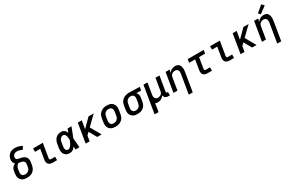

<svg xmlns="http://www.w3.org/2000/svg" viewBox="208 -2533 6784 4509"><g transform="rotate(-30 3600.0 -278.5)"><path d="M256 8Q224 8 193 2.5Q162 -3 135.5 -17.5Q109 -32 90 -55.5Q71 -79 62 -107.5Q53 -136 52.5 -168Q52 -200 57 -232L67 -290Q70 -312 78.5 -333Q87 -354 102 -372Q117 -390 136 -404Q155 -418 176 -428Q161 -440 150.5 -456Q140 -472 134.5 -490.5Q129 -509 128.5 -529Q128 -549 131 -570Q135 -594 145 -617.5Q155 -641 170 -662Q185 -683 206 -699.5Q227 -716 251 -726Q275 -736 299.5 -740Q324 -744 348 -744Q401 -744 450 -730Q499 -716 543 -692L491 -611Q460 -629 426 -640Q392 -651 354 -651Q335 -651 315.5 -646Q296 -641 279 -629Q262 -617 251.5 -598.5Q241 -580 238 -561Q235 -543 239.5 -525.5Q244 -508 257.5 -497.5Q271 -487 288.5 -484Q306 -481 323.5 -478Q341 -475 358 -471Q375 -467 392 -462Q409 -457 424.5 -450.5Q440 -444 454 -434.5Q468 -425 479.5 -412.5Q491 -400 499 -385Q507 -370 511 -353Q515 -336 516 -318.5Q517 -301 514.5 -282.5Q512 -264 509 -246L500 -188Q495 -161 485 -134Q475 -107 457.5 -83Q440 -59 416.5 -40.5Q393 -22 366 -11Q339 0 311 4Q283 8 256 8ZM256 -84Q272 -84 288 -87Q304 -90 319.5 -97Q335 -104 348.5 -115.5Q362 -127 371.5 -141.5Q381 -156 386.5 -171.5Q392 -187 394 -203L404 -261Q407 -282 406.5 -302.5Q406 -323 396 -339.5Q386 -356 369 -366Q352 -376 332.5 -380.5Q313 -385 293 -388.5Q273 -392 253 -396Q236 -388 221.5 -374.5Q207 -361 197 -344.5Q187 -328 181 -310.5Q175 -293 172 -275L163 -217Q160 -200 159.5 -183.5Q159 -167 162.5 -151.5Q166 -136 174 -123Q182 -110 194.5 -101Q207 -92 223 -88Q239 -84 256 -84Z M952 0Q930 0 909 -3.5Q888 -7 870 -17Q852 -27 839 -42.5Q826 -58 819.5 -77.5Q813 -97 813 -118.5Q813 -140 817 -162L861 -428H719V-520H984L922 -147Q920 -138 920 -128.5Q920 -119 923.5 -110.5Q927 -102 935 -97Q943 -92 952 -92H1070V0Z M1421 8Q1391 8 1362 1.5Q1333 -5 1310 -21Q1287 -37 1271.5 -61Q1256 -85 1249.5 -113Q1243 -141 1243.5 -171.5Q1244 -202 1249 -232L1266 -332Q1270 -358 1278.5 -383Q1287 -408 1301 -431.5Q1315 -455 1335.5 -474Q1356 -493 1380.5 -505.5Q1405 -518 1431.5 -523Q1458 -528 1483 -528Q1508 -528 1530.5 -520.5Q1553 -513 1570.5 -498.5Q1588 -484 1600 -464Q1612 -444 1621 -423Q1629 -447 1637 -471.5Q1645 -496 1654 -520H1761Q1734 -453 1708.5 -385.5Q1683 -318 1656 -251Q1662 -189 1666.5 -126Q1671 -63 1677 0H1570Q1569 -21 1569 -42.5Q1569 -64 1569 -85Q1556 -66 1540 -49Q1524 -32 1505 -19Q1486 -6 1464 1Q1442 8 1421 8ZM1421 -84Q1440 -84 1458.5 -95Q1477 -106 1491 -121.5Q1505 -137 1515.5 -155Q1526 -173 1535 -191.5Q1544 -210 1551.5 -228.5Q1559 -247 1566 -266Q1565 -283 1563.5 -301Q1562 -319 1559 -336Q1556 -353 1551.5 -370Q1547 -387 1538.5 -401.5Q1530 -416 1515.5 -426Q1501 -436 1483 -436Q1462 -436 1440.5 -426Q1419 -416 1404.5 -398.5Q1390 -381 1382.5 -359.5Q1375 -338 1371 -317L1355 -217Q1352 -202 1351 -187Q1350 -172 1351.5 -157.5Q1353 -143 1357.5 -129.5Q1362 -116 1370.5 -105.5Q1379 -95 1392.5 -89.5Q1406 -84 1421 -84Z M1846 0 1932 -520H2040L2003 -300L2223 -520H2364L2119 -282L2278 0H2159L2134 -44L2043 -207L1977 -144L1954 0Z M2656 8Q2624 8 2593 2.5Q2562 -3 2536 -17.5Q2510 -32 2490.5 -55.5Q2471 -79 2462 -107.5Q2453 -136 2452.5 -168Q2452 -200 2457 -232L2474 -332Q2478 -359 2488 -386Q2498 -413 2515.5 -437Q2533 -461 2557 -479Q2581 -497 2607.5 -508.5Q2634 -520 2662 -524Q2690 -528 2717 -528Q2750 -528 2781 -522.5Q2812 -517 2838 -502.5Q2864 -488 2883 -464.5Q2902 -441 2911.5 -412.5Q2921 -384 2921.5 -352Q2922 -320 2916 -288L2900 -188Q2895 -161 2885 -134Q2875 -107 2858 -83Q2841 -59 2817 -41Q2793 -23 2766 -11.5Q2739 0 2711 4Q2683 8 2656 8ZM2657 -84Q2673 -84 2689 -87Q2705 -90 2720.5 -97.5Q2736 -105 2749 -116.5Q2762 -128 2771.5 -142Q2781 -156 2786.5 -171.5Q2792 -187 2794 -203L2811 -303Q2814 -320 2814 -336.5Q2814 -353 2810.5 -368.5Q2807 -384 2798.5 -397.5Q2790 -411 2777.5 -420Q2765 -429 2749 -432.5Q2733 -436 2716 -436Q2701 -436 2684.5 -433Q2668 -430 2653 -422.5Q2638 -415 2624.5 -403.5Q2611 -392 2602 -378Q2593 -364 2587.5 -348.5Q2582 -333 2579 -317L2563 -217Q2560 -200 2559.5 -183.5Q2559 -167 2562.5 -151.5Q2566 -136 2574.5 -122.5Q2583 -109 2595.5 -100Q2608 -91 2624 -87.5Q2640 -84 2657 -84Z M3255 8Q3223 8 3192 2.5Q3161 -3 3135 -18Q3109 -33 3090 -56Q3071 -79 3061.5 -107.5Q3052 -136 3052 -168Q3052 -200 3057 -232L3074 -332Q3078 -359 3088 -385.5Q3098 -412 3115.5 -435Q3133 -458 3156.5 -476Q3180 -494 3206.5 -505Q3233 -516 3260.5 -522Q3288 -528 3314 -528Q3319 -528 3323 -528Q3327 -528 3331 -528L3612 -520L3597 -428L3466 -431Q3481 -419 3491 -403Q3501 -387 3506.5 -368Q3512 -349 3512 -329Q3512 -309 3508 -288L3492 -188Q3487 -161 3477.5 -134.5Q3468 -108 3451.5 -84.5Q3435 -61 3412.5 -42.5Q3390 -24 3363.5 -12.5Q3337 -1 3309.5 3.5Q3282 8 3256 8ZM3256 -84Q3279 -84 3302.5 -92Q3326 -100 3344.5 -117.5Q3363 -135 3372.5 -157.5Q3382 -180 3386 -203L3403 -303Q3407 -326 3406 -349.5Q3405 -373 3395.5 -392.5Q3386 -412 3366.5 -423Q3347 -434 3324 -435L3316 -436Q3314 -436 3312 -436Q3310 -436 3308 -436Q3285 -436 3262 -427Q3239 -418 3221 -401Q3203 -384 3193 -362Q3183 -340 3179 -317L3163 -217Q3160 -200 3159.5 -183.5Q3159 -167 3162.5 -151.5Q3166 -136 3174 -123Q3182 -110 3194.5 -101Q3207 -92 3223 -88Q3239 -84 3256 -84Q3256 -84 3256 -84Q3256 -84 3256 -84Z M3591 215 3713 -520H3821L3771 -217Q3768 -201 3767.5 -184.5Q3767 -168 3770 -153Q3773 -138 3780 -124.5Q3787 -111 3798.5 -101.5Q3810 -92 3825.5 -88Q3841 -84 3858 -84Q3879 -84 3901.5 -90.5Q3924 -97 3942 -112Q3960 -127 3970.5 -148Q3981 -169 3984 -191L4039 -520H4147L4080 -118Q4079 -111 4080 -104.5Q4081 -98 4085 -93Q4089 -88 4095 -86Q4101 -84 4108 -84H4126V8H4093Q4070 8 4048 3.5Q4026 -1 4008.5 -13Q3991 -25 3980.5 -44Q3970 -63 3969 -85Q3956 -63 3937 -45Q3918 -27 3895.5 -14.5Q3873 -2 3848.5 3Q3824 8 3801 8Q3782 8 3764 5Q3746 2 3731 -6Q3729 22 3725.5 50.5Q3722 79 3717 107L3699 215Z M4517 215 4603 -303Q4605 -319 4606 -335.5Q4607 -352 4604 -367Q4601 -382 4594 -395.5Q4587 -409 4575 -418.5Q4563 -428 4547.5 -432Q4532 -436 4516 -436Q4494 -436 4472 -429.5Q4450 -423 4431.5 -408Q4413 -393 4403 -372Q4393 -351 4389 -329L4335 0H4227L4313 -520H4421L4408 -440Q4421 -461 4440 -478.5Q4459 -496 4481 -507Q4503 -518 4526.5 -523Q4550 -528 4573 -528Q4601 -528 4627 -520Q4653 -512 4671 -493.5Q4689 -475 4699 -450.5Q4709 -426 4712.5 -399Q4716 -372 4714.5 -344Q4713 -316 4708 -288L4625 215Z M5152 0Q5130 0 5109 -3.5Q5088 -7 5070 -17Q5052 -27 5039 -42.5Q5026 -58 5019.5 -77.5Q5013 -97 5013 -118.5Q5013 -140 5017 -162L5061 -428H4898L4913 -520H5347L5331 -428H5168L5122 -147Q5120 -138 5120 -128.5Q5120 -119 5123.5 -110.5Q5127 -102 5135 -97Q5143 -92 5152 -92H5270V0Z M5752 0Q5730 0 5709 -3.5Q5688 -7 5670 -17Q5652 -27 5639 -42.5Q5626 -58 5619.5 -77.5Q5613 -97 5613 -118.5Q5613 -140 5617 -162L5661 -428H5519V-520H5784L5722 -147Q5720 -138 5720 -128.5Q5720 -119 5723.5 -110.5Q5727 -102 5735 -97Q5743 -92 5752 -92H5870V0Z M6046 0 6132 -520H6240L6203 -300L6423 -520H6564L6319 -282L6478 0H6359L6334 -44L6243 -207L6177 -144L6154 0Z M6917 215 7003 -303Q7005 -319 7006 -335.5Q7007 -352 7004 -367Q7001 -382 6994 -395.5Q6987 -409 6975 -418.5Q6963 -428 6947.5 -432Q6932 -436 6916 -436Q6894 -436 6872 -429.5Q6850 -423 6831.5 -408Q6813 -393 6803 -372Q6793 -351 6789 -329L6735 0H6627L6713 -520H6821L6808 -440Q6821 -461 6840 -478.5Q6859 -496 6881 -507Q6903 -518 6926.5 -523Q6950 -528 6973 -528Q7001 -528 7027 -520Q7053 -512 7071 -493.5Q7089 -475 7099 -450.5Q7109 -426 7112.5 -399Q7116 -372 7114.5 -344Q7113 -316 7108 -288L7025 215ZM6926 -573 6878 -627 7052 -772 7111 -708Z"/></g></svg>

Font: Iosevka SS04 SmBd Ex Obl
Style: Regular
Weight: 600
Width: 7
Italic angle: -9°
Monospace: yes
Designer: Belleve Invis
Foundry: Belleve Invis
Version: Version 19.0.0; ttfautohint (v1.8.4)